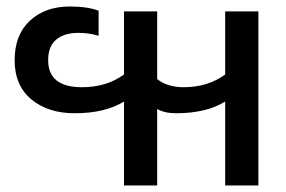

<svg xmlns="http://www.w3.org/2000/svg" viewBox="-20 -570 879 590"><path d="M361 -258Q303 -222 209 -222Q128 -222 76.5 -264.5Q25 -307 25 -385Q25 -463 72 -506.5Q119 -550 194 -550Q250 -550 283 -537V-460Q254 -469 221 -469Q178 -469 153 -448.5Q128 -428 128 -385Q128 -302 232 -302Q307 -302 361 -341V-535H463V-327Q494 -302 545 -302Q618 -302 672 -341V-535H774V0H672V-258Q614 -222 521 -222Q486 -222 463 -235V0H361Z"/></svg>

Font: Prompt
Style: Regular
Weight: 400
Designer: Katatrad Team
Foundry: CadsonDemak
Version: Version 1.001